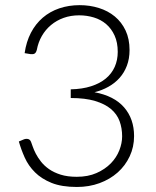

<svg xmlns="http://www.w3.org/2000/svg" viewBox="-20 -736 620 764"><path d="M78 -524.5Q84.5 -570 103 -605.5Q121.5 -641 150 -665.5Q178.5 -690 216 -702.8Q253.5 -715.5 297 -715.5Q337.5 -715.5 373.5 -704.2Q409.5 -693 436.8 -670.5Q464 -648 479.8 -614.5Q495.5 -581 495.5 -537Q495.5 -502.5 485 -474.8Q474.5 -447 455.8 -426Q437 -405 411.5 -390.8Q386 -376.5 356 -369Q434 -354.5 473.8 -308.8Q513.5 -263 513.5 -194.5Q513.5 -151 496 -113.8Q478.5 -76.5 448 -49.5Q417.5 -22.5 376 -7.2Q334.5 8 286 8Q225.5 8 185.2 -8.2Q145 -24.5 119 -50.5Q93 -76.5 78.5 -108.8Q64 -141 55 -173L74 -181Q82 -184.5 90.8 -183Q99.5 -181.5 103.5 -171.5Q106 -165.5 110.2 -152.8Q114.5 -140 122.5 -124.5Q130.5 -109 143.2 -92.8Q156 -76.5 175.2 -63Q194.5 -49.5 221.5 -41Q248.5 -32.5 285.5 -32.5Q330.5 -32.5 364.2 -47.5Q398 -62.5 420.8 -85.8Q443.5 -109 454.8 -137.8Q466 -166.5 466 -193.5Q466 -226 455.8 -254Q445.5 -282 421.5 -302.2Q397.5 -322.5 358.2 -334.2Q319 -346 261.5 -346V-380.5Q307.5 -381.5 342.5 -392.8Q377.5 -404 401 -423.5Q424.5 -443 436.5 -470Q448.5 -497 448.5 -529.5Q448.5 -567 436 -594.5Q423.5 -622 402.5 -640Q381.5 -658 353.5 -666.5Q325.5 -675 295 -675Q261.5 -675 233 -664.8Q204.5 -654.5 182.8 -636.2Q161 -618 146.5 -592.8Q132 -567.5 126.5 -537.5Q123.5 -526.5 118 -523Q112.5 -519.5 102.5 -520.5Z"/></svg>

Font: Lato 2
Style: Regular
Weight: 300
Designer: Lukasz Dziedzic with Adam Twardoch and Botio Nikoltchev
Foundry: tyPoland Lukasz Dziedzic
Version: Version 2.015; 2015-08-06; http://www.latofonts.com/